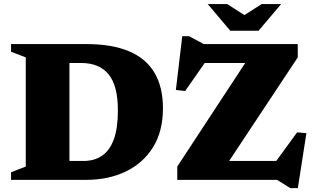

<svg xmlns="http://www.w3.org/2000/svg" viewBox="-20 -904 1575 965"><path d="M572.5 -349Q572.5 -474 525.5 -530.8Q478.5 -587.5 387 -587.5H233.5L211.5 -682.5H413.5Q542.5 -682.5 628 -646.5Q713.5 -610.5 756.2 -538.8Q799 -467 799 -359.5Q799 -244.5 749.2 -164.2Q699.5 -84 612.2 -42Q525 0 413 0H211.5L233.5 -95H399.5Q454 -95 492.5 -121Q531 -147 551.8 -203Q572.5 -259 572.5 -349ZM35.5 0V-38L109.5 -67V-615.5L35.5 -644V-682.5H329V0ZM1476.5 -682.5V-615.5L1098.5 -45L987 -95H1368.5L1473.5 -239L1520 -234.5L1477 41.5H1439L1372.5 0H871V-67L1245 -637L1381 -587.5H1009L910.5 -446.5L864 -452L896 -722H930.5L1004 -682.5ZM1226 -817H1191L1295 -883.5H1393L1279.5 -749.5H1137.5L1024 -883.5H1122Z"/></svg>

Font: Newsreader ExtraBold
Style: Regular
Weight: 800
Designer: Hugues Gentile
Foundry: Production Type
Version: Version 1.003